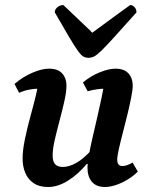

<svg xmlns="http://www.w3.org/2000/svg" viewBox="-20 -737 605 769"><path d="M172.9 12Q137.3 12 114.7 -3.4Q92.1 -18.7 81.3 -44.4Q70.5 -70.1 70.5 -101.2Q70.5 -135.1 79.8 -179.8Q89.1 -224.6 101.7 -270.4Q114.3 -316.2 123.6 -354.5Q132.9 -392.8 132.9 -414.1L177 -374Q169.8 -377.9 159.5 -379.8Q149.3 -381.8 135.6 -381.8Q117.4 -381.8 97.4 -378.1Q77.3 -374.4 56.4 -365.5L38 -400.8Q71.7 -429.5 109.7 -445.7Q147.6 -462 175.9 -462Q212.3 -462 229.2 -442.7Q246.2 -423.4 246.2 -394.9Q246.2 -369.1 237.8 -331.7Q229.4 -294.3 218.5 -253.7Q207.6 -213.1 199.2 -176.4Q190.8 -139.8 190.8 -114.9Q190.8 -89.6 201.2 -78.9Q211.5 -68.3 231.1 -68.3Q256.6 -68.3 285.1 -84.3Q313.7 -100.3 343.9 -133.5L357.5 -80.7H327.9Q290.9 -36.9 250.9 -12.5Q210.9 12 172.9 12ZM400.2 12Q366.2 12 348.3 -8.6Q330.3 -29.2 330.3 -66.6Q330.3 -84.6 335.9 -115.4Q341.5 -146.2 350.4 -184.7Q359.2 -223.2 368.8 -264.2Q378.3 -305.2 386.5 -344.1Q394.7 -382.9 398.4 -414.1L443 -374Q435.8 -377.9 425.5 -379.8Q415.3 -381.8 401 -381.8Q385.7 -381.8 367.6 -379.2Q349.6 -376.7 331 -371.5L312.2 -406.7Q343 -432.6 379.4 -447.3Q415.9 -462 441.9 -462Q477.8 -462 494.7 -442.7Q511.6 -423.4 511.6 -394.9Q511.6 -376.8 505.3 -345.5Q499.1 -314.3 490.1 -277.2Q481.1 -240.2 471.6 -204Q462.1 -167.8 455.8 -139.4Q449.5 -110.9 449.5 -97.4Q449.5 -72 470.6 -72Q479.3 -72 489.9 -75.8Q500.5 -79.6 511.2 -85.8L531.9 -49.8Q514.4 -31.9 491.1 -17.8Q467.9 -3.7 444 4.1Q420.2 12 400.2 12ZM334.4 -505.5Q323.2 -505.5 314.2 -510.4Q305.2 -515.3 292.4 -532.8Q279.6 -550.4 257.7 -587.2Q235.8 -624.1 199.4 -687.5Q199.4 -699.5 210 -708.1Q220.6 -716.8 233.8 -716.8Q264.4 -688.3 285.4 -667.7Q306.5 -647.2 322.2 -632.7Q338 -618.3 349.4 -605.8Q361.1 -614.6 377.6 -626.5Q394.2 -638.5 413.5 -652.9Q432.8 -667.3 455.1 -683.4Q477.5 -699.6 501.4 -716.8Q511.4 -716.8 519.1 -708.1Q526.7 -699.5 526.7 -687.5Q470 -624.1 436.5 -587.2Q403.1 -550.4 384.8 -532.8Q366.5 -515.3 356 -510.4Q345.5 -505.5 334.4 -505.5Z"/></svg>

Font: Petrona
Style: Italic
Weight: 400
Italic angle: -9°
Designer: Ringo R. Seeber
Foundry: Ringo R. Seeber
Version: Version 2.001; ttfautohint (v1.8.3)